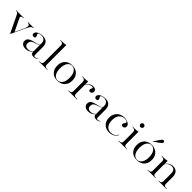

<svg xmlns="http://www.w3.org/2000/svg" viewBox="433 -2280 3909 3909"><g transform="rotate(45 2387.0 -326.0)"><path d="M254 11.3 78.2 -354Q70.2 -371 62.5 -381Q54.8 -391.1 45.6 -396Q36.3 -400.8 20.2 -402.4L4.8 -404V-412.9Q21.8 -412.1 42.3 -411.3Q62.9 -410.5 86.3 -410.5H91.9H96Q123.4 -410.5 147.6 -410.9Q171.8 -411.3 191.5 -411.7Q211.3 -412.1 226.6 -412.1V-403.2L204.8 -400.8Q169.4 -397.6 161.7 -382.7Q154 -367.7 168.5 -333.1L295.2 -71L287.1 -63.7L379 -261.3Q400.8 -308.1 404.8 -336.3Q408.9 -364.5 396.8 -379.8Q384.7 -395.2 355.6 -401.6L343.5 -404V-412.9Q360.5 -412.1 386.3 -411.3Q412.1 -410.5 442.7 -410.5Q465.3 -410.5 481.5 -411.3Q497.6 -412.1 508.1 -412.9V-404L500.8 -402.4Q479.8 -396.8 464.5 -385.5Q449.2 -374.2 433.5 -348.4Q417.7 -322.6 394.4 -273.4L262.1 11.3Z M845.2 -206.5V-296.8Q845.2 -353.2 814.9 -383.5Q784.7 -413.7 728.2 -413.7Q694.4 -413.7 672.6 -403.6Q650.8 -393.5 650.8 -378.2Q650.8 -369.4 657.3 -358.5Q663.7 -347.6 669.8 -335.9Q675.8 -324.2 675.8 -312.1Q675.8 -297.6 664.1 -288.3Q652.4 -279 632.3 -279Q611.3 -279 598.4 -291.9Q585.5 -304.8 585.5 -325.8Q585.5 -354 608.5 -376.6Q631.5 -399.2 670.2 -412.9Q708.9 -426.6 755.6 -426.6Q839.5 -426.6 878.6 -384.7Q917.7 -342.7 917.7 -262.1V-206.5ZM691.9 11.3Q633.1 11.3 598.8 -16.1Q564.5 -43.5 564.5 -92.7Q564.5 -130.6 584.7 -153.2Q604.8 -175.8 636.7 -189.1Q668.5 -202.4 704 -210.5Q739.5 -218.5 771.8 -227Q804 -235.5 825 -249.2Q846 -262.9 846.8 -286.3L847.6 -270.2Q841.1 -247.6 818.5 -235.9Q796 -224.2 766.5 -215.3Q737.1 -206.5 708.9 -194.8Q680.6 -183.1 661.7 -161.7Q642.7 -140.3 642.7 -101.6Q642.7 -62.1 665.3 -40.3Q687.9 -18.5 733.9 -18.5Q769.4 -18.5 797.2 -32.3Q825 -46 848.4 -76.6L849.2 -66.1Q820.2 -28.2 780.2 -8.5Q740.3 11.3 691.9 11.3ZM917.7 -43.5Q917.7 -25 925.8 -15.3Q933.9 -5.6 950 -5.6Q963.7 -5.6 977.8 -11.3Q991.9 -16.9 1009.7 -29L1014.5 -21Q991.9 -4 971 3.6Q950 11.3 925 11.3Q884.7 11.3 864.9 -6.9Q845.2 -25 845.2 -60.5V-206.5H917.7Z M1191.1 -2.4Q1159.7 -2.4 1131 -1.6Q1102.4 -0.8 1070.2 0V-8.9L1091.1 -10.5Q1125.8 -12.1 1140.3 -25.4Q1154.8 -38.7 1154.8 -71V-206.5H1227.4V-71Q1227.4 -38.7 1241.5 -25.4Q1255.6 -12.1 1290.3 -10.5L1311.3 -8.9V0Q1279 -0.8 1250.4 -1.6Q1221.8 -2.4 1191.1 -2.4ZM1154.8 -206.5V-544.4Q1154.8 -579.8 1139.9 -594.8Q1125 -609.7 1084.7 -612.9L1070.2 -614.5V-623.4Q1089.5 -622.6 1100.4 -622.2Q1111.3 -621.8 1123.4 -621.8Q1153.2 -621.8 1179.8 -624.6Q1206.5 -627.4 1227.4 -633.1V-623.4V-206.5Z M1608.1 11.3Q1545.2 11.3 1496.4 -14.1Q1447.6 -39.5 1419.8 -88.3Q1391.9 -137.1 1391.9 -207.3Q1391.9 -277.4 1419.8 -326.2Q1447.6 -375 1496.4 -400.8Q1545.2 -426.6 1608.1 -426.6Q1671.8 -426.6 1720.6 -400.8Q1769.4 -375 1797.6 -326.2Q1825.8 -277.4 1825.8 -207.3Q1825.8 -137.9 1797.6 -88.7Q1769.4 -39.5 1720.6 -14.1Q1671.8 11.3 1608.1 11.3ZM1608.1 2.4Q1668.5 2.4 1707.7 -52.4Q1746.8 -107.3 1746.8 -207.3Q1746.8 -308.1 1707.7 -362.9Q1668.5 -417.7 1608.1 -417.7Q1548.4 -417.7 1509.7 -362.9Q1471 -308.1 1471 -207.3Q1471 -106.5 1509.7 -52Q1548.4 2.4 1608.1 2.4Z M2029.8 -2.4Q1998.4 -2.4 1969.8 -1.6Q1941.1 -0.8 1908.9 0V-8.9L1929.8 -10.5Q1964.5 -12.1 1979 -25.4Q1993.5 -38.7 1993.5 -71V-206.5H2066.1V-71Q2066.1 -49.2 2072.6 -36.7Q2079 -24.2 2094.4 -18.1Q2109.7 -12.1 2133.9 -10.5L2163.7 -8.9V0Q2139.5 -0.8 2117.7 -1.2Q2096 -1.6 2074.2 -2Q2052.4 -2.4 2029.8 -2.4ZM1993.5 -206.5V-335.5Q1993.5 -371 1978.6 -385.9Q1963.7 -400.8 1923.4 -404L1908.9 -405.6V-414.5Q1928.2 -413.7 1939.1 -413.3Q1950 -412.9 1962.1 -412.9Q1991.9 -412.9 2018.5 -415.7Q2045.2 -418.5 2066.1 -424.2V-414.5V-206.5ZM2240.3 -297.6Q2224.2 -297.6 2214.1 -307.3Q2204 -316.9 2204 -332.3Q2204 -345.2 2209.3 -354.4Q2214.5 -363.7 2219 -372.2Q2223.4 -380.6 2223.4 -390.3Q2223.4 -407.3 2197.6 -407.3Q2174.2 -407.3 2150.4 -398Q2126.6 -388.7 2104.4 -369.8Q2082.3 -350.8 2064.5 -321L2063.7 -331.5Q2091.1 -378.2 2129.4 -402.4Q2167.7 -426.6 2212.1 -426.6Q2252.4 -426.6 2275.8 -407.7Q2299.2 -388.7 2299.2 -356.5Q2299.2 -330.6 2282.3 -314.1Q2265.3 -297.6 2240.3 -297.6Z M2648.4 -206.5V-296.8Q2648.4 -353.2 2618.1 -383.5Q2587.9 -413.7 2531.5 -413.7Q2497.6 -413.7 2475.8 -403.6Q2454 -393.5 2454 -378.2Q2454 -369.4 2460.5 -358.5Q2466.9 -347.6 2473 -335.9Q2479 -324.2 2479 -312.1Q2479 -297.6 2467.3 -288.3Q2455.6 -279 2435.5 -279Q2414.5 -279 2401.6 -291.9Q2388.7 -304.8 2388.7 -325.8Q2388.7 -354 2411.7 -376.6Q2434.7 -399.2 2473.4 -412.9Q2512.1 -426.6 2558.9 -426.6Q2642.7 -426.6 2681.9 -384.7Q2721 -342.7 2721 -262.1V-206.5ZM2495.2 11.3Q2436.3 11.3 2402 -16.1Q2367.7 -43.5 2367.7 -92.7Q2367.7 -130.6 2387.9 -153.2Q2408.1 -175.8 2439.9 -189.1Q2471.8 -202.4 2507.3 -210.5Q2542.7 -218.5 2575 -227Q2607.3 -235.5 2628.2 -249.2Q2649.2 -262.9 2650 -286.3L2650.8 -270.2Q2644.4 -247.6 2621.8 -235.9Q2599.2 -224.2 2569.8 -215.3Q2540.3 -206.5 2512.1 -194.8Q2483.9 -183.1 2464.9 -161.7Q2446 -140.3 2446 -101.6Q2446 -62.1 2468.5 -40.3Q2491.1 -18.5 2537.1 -18.5Q2572.6 -18.5 2600.4 -32.3Q2628.2 -46 2651.6 -76.6L2652.4 -66.1Q2623.4 -28.2 2583.5 -8.5Q2543.5 11.3 2495.2 11.3ZM2721 -43.5Q2721 -25 2729 -15.3Q2737.1 -5.6 2753.2 -5.6Q2766.9 -5.6 2781 -11.3Q2795.2 -16.9 2812.9 -29L2817.7 -21Q2795.2 -4 2774.2 3.6Q2753.2 11.3 2728.2 11.3Q2687.9 11.3 2668.1 -6.9Q2648.4 -25 2648.4 -60.5V-206.5H2721Z M3098.4 11.3Q3035.5 11.3 2987.5 -15.3Q2939.5 -41.9 2912.9 -90.3Q2886.3 -138.7 2886.3 -202.4Q2886.3 -268.5 2914.5 -319.4Q2942.7 -370.2 2993.5 -398.4Q3044.4 -426.6 3109.7 -426.6Q3154.8 -426.6 3191.5 -413.3Q3228.2 -400 3249.6 -377.8Q3271 -355.6 3271 -326.6Q3271 -301.6 3254.4 -284.7Q3237.9 -267.7 3212.9 -267.7Q3193.5 -267.7 3182.3 -277.8Q3171 -287.9 3171 -304.8Q3171 -318.5 3179.4 -331Q3187.9 -343.5 3196.4 -356Q3204.8 -368.5 3204.8 -380.6Q3204.8 -396.8 3185.1 -406Q3165.3 -415.3 3131.5 -415.3Q3053.2 -415.3 3009.3 -361.3Q2965.3 -307.3 2965.3 -211.3Q2965.3 -114.5 3007.7 -61.7Q3050 -8.9 3129 -8.9Q3173.4 -8.9 3211.7 -31.5Q3250 -54 3275 -101.6L3282.3 -95.2Q3257.3 -44.4 3209.3 -16.5Q3161.3 11.3 3098.4 11.3Z M3441.9 -206.5V-335.5Q3441.9 -371 3427 -385.9Q3412.1 -400.8 3371.8 -404L3357.3 -405.6V-414.5Q3376.6 -413.7 3387.5 -413.3Q3398.4 -412.9 3410.5 -412.9Q3440.3 -412.9 3466.9 -415.7Q3493.5 -418.5 3514.5 -424.2V-414.5V-206.5ZM3478.2 -2.4Q3446.8 -2.4 3418.1 -1.6Q3389.5 -0.8 3357.3 0V-8.9L3378.2 -10.5Q3412.9 -12.1 3427.4 -25.4Q3441.9 -38.7 3441.9 -71V-206.5H3514.5V-71Q3514.5 -38.7 3528.6 -25.4Q3542.7 -12.1 3577.4 -10.5L3598.4 -8.9V0Q3566.1 -0.8 3537.5 -1.6Q3508.9 -2.4 3478.2 -2.4ZM3478.2 -517.7Q3458.1 -517.7 3444 -531.9Q3429.8 -546 3429.8 -565.3Q3429.8 -584.7 3444 -598.8Q3458.1 -612.9 3478.2 -612.9Q3497.6 -612.9 3511.7 -598.8Q3525.8 -584.7 3525.8 -565.3Q3525.8 -546 3511.7 -531.9Q3497.6 -517.7 3478.2 -517.7Z M3895.2 11.3Q3832.3 11.3 3783.5 -14.1Q3734.7 -39.5 3706.9 -88.3Q3679 -137.1 3679 -207.3Q3679 -277.4 3706.9 -326.2Q3734.7 -375 3783.5 -400.8Q3832.3 -426.6 3895.2 -426.6Q3958.9 -426.6 4007.7 -400.8Q4056.5 -375 4084.7 -326.2Q4112.9 -277.4 4112.9 -207.3Q4112.9 -137.9 4084.7 -88.7Q4056.5 -39.5 4007.7 -14.1Q3958.9 11.3 3895.2 11.3ZM3895.2 2.4Q3955.6 2.4 3994.8 -52.4Q4033.9 -107.3 4033.9 -207.3Q4033.9 -308.1 3994.8 -362.9Q3955.6 -417.7 3895.2 -417.7Q3835.5 -417.7 3796.8 -362.9Q3758.1 -308.1 3758.1 -207.3Q3758.1 -106.5 3796.8 -52Q3835.5 2.4 3895.2 2.4ZM3861.3 -485.5 3857.3 -490.3Q3885.5 -527.4 3904.8 -557.7Q3924.2 -587.9 3939.1 -610.9Q3954 -633.9 3967.7 -647.6Q3983.1 -662.1 3997.6 -662.5Q4012.1 -662.9 4021.8 -653.2Q4031.5 -644.4 4031 -629.8Q4030.6 -615.3 4016.1 -600Q4007.3 -590.3 3992.3 -579.4Q3977.4 -568.5 3957.7 -554.8Q3937.9 -541.1 3913.7 -524.2Q3889.5 -507.3 3861.3 -485.5Z M4316.9 -2.4Q4285.5 -2.4 4256.9 -1.6Q4228.2 -0.8 4196 0V-8.9L4216.9 -10.5Q4251.6 -12.1 4266.1 -25.4Q4280.6 -38.7 4280.6 -71V-206.5H4353.2V-71Q4353.2 -38.7 4366.9 -25Q4380.6 -11.3 4414.5 -9.7L4429 -8.9V0Q4399.2 -0.8 4372.2 -1.6Q4345.2 -2.4 4316.9 -2.4ZM4280.6 -206.5V-335.5Q4280.6 -371 4265.7 -385.9Q4250.8 -400.8 4210.5 -404L4196 -405.6V-414.5Q4215.3 -413.7 4226.2 -413.3Q4237.1 -412.9 4249.2 -412.9Q4279 -412.9 4305.6 -415.7Q4332.3 -418.5 4353.2 -424.2V-414.5V-206.5ZM4585.5 -206.5V-291.1Q4585.5 -350 4561.7 -378.2Q4537.9 -406.5 4487.9 -406.5Q4436.3 -406.5 4397.6 -375Q4358.9 -343.5 4328.2 -276.6L4327.4 -283.9Q4358.9 -355.6 4404 -391.1Q4449.2 -426.6 4511.3 -426.6Q4582.3 -426.6 4620.2 -384.3Q4658.1 -341.9 4658.1 -262.9V-206.5ZM4621.8 -2.4Q4593.5 -2.4 4566.5 -1.6Q4539.5 -0.8 4509.7 0V-8.9L4524.2 -9.7Q4558.1 -11.3 4571.8 -25Q4585.5 -38.7 4585.5 -71V-206.5H4658.1V-71Q4658.1 -38.7 4672.6 -25.4Q4687.1 -12.1 4721.8 -10.5L4742.7 -8.9V0Q4710.5 -0.8 4681.9 -1.6Q4653.2 -2.4 4621.8 -2.4Z"/></g></svg>

Font: Playfair 144pt SemiExpanded Light
Style: Regular
Weight: 300
Width: 6
Designer: Claus Eggers Sørensen
Foundry: Claus Eggers Sørensen
Version: Version 2.203